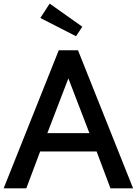

<svg xmlns="http://www.w3.org/2000/svg" viewBox="-36 -1023 743 1043"><path d="M-16.1 0 283.2 -750H387.7L687 0H564L488.8 -200.2H182.1L106.9 0ZM183.1 -925.3 233.9 -1003.4 411.1 -877.9 377 -826.2ZM221.2 -299.8H449.7L335.4 -597.2Z"/></svg>

Font: Spartan MB SemBd
Style: Regular
Weight: 600
Designer: Matt Bailey, Mirko Velimirovic
Foundry: Matt Bailey
Version: Version 1.005